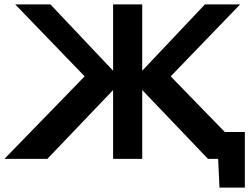

<svg xmlns="http://www.w3.org/2000/svg" viewBox="-20 -720 1130 870"><path d="M0 0 363.5 -374 49 -700H208.5L492.5 -399.5V-700H624.5V-399.5L908.5 -700H1068L753.5 -374L998.5 -122H1089.5V130H974.5L968.5 0H922.5L624.5 -312V0H492.5V-312L194.5 0Z"/></svg>

Font: Science Gothic
Style: Regular
Weight: 400
Designer: Thomas Phinney, Vassil Kateliev, Brandon Buerkle
Foundry: Font Detective LLC
Version: Version 1.018